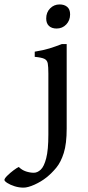

<svg xmlns="http://www.w3.org/2000/svg" viewBox="-131 -632 399 875"><path d="M188.5 -566.4Q188.5 -539.1 170.9 -520.5Q153.3 -502 127 -502Q105 -502 92.3 -513.7Q79.6 -525.4 79.6 -547.9Q79.6 -575.7 97.4 -593.8Q115.2 -611.8 140.6 -611.8Q162.1 -611.8 175.3 -600.6Q188.5 -589.4 188.5 -566.4ZM172.9 -45.9Q172.9 22.9 159.7 64.9Q146.5 106.9 125.5 132.3Q104.5 157.7 80.6 176.8Q56.6 195.8 26.4 209.5Q-3.9 223.1 -23.9 223.1Q-44.4 223.1 -64.5 216.8Q-84.5 210.4 -97.7 201.9Q-110.8 193.4 -110.8 188Q-110.8 181.6 -98.1 168.9Q-85.4 156.2 -69.8 144.5Q-54.2 132.8 -45.4 128.9Q-31.2 143.1 -12.7 149.2Q5.9 155.3 22.9 155.3Q39.6 155.3 54.7 141.1Q69.8 127 79.6 89.1Q89.4 51.3 89.4 -19V-296.9Q89.4 -327.6 86.7 -342.8Q84 -357.9 71 -364Q58.1 -370.1 27.3 -373V-396.5Q68.8 -403.3 94.5 -411.4Q120.1 -419.4 150.9 -431.2H172.9Z"/></svg>

Font: Dai Banna SIL
Style: Regular
Weight: 400
Designer: Victor Gaultney
Foundry: SIL International
Version: Version 4.000